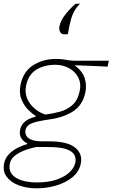

<svg xmlns="http://www.w3.org/2000/svg" viewBox="-28 -825 613 1046"><path d="M171 201Q118 201 74.5 184.8Q31 168.5 8.2 137.8Q-14.5 107 -5 63Q1.5 33.5 22.8 12.8Q44 -8 70.8 -21Q97.5 -34 120 -40V-44Q112 -47.5 101 -56.8Q90 -66 83.5 -81.8Q77 -97.5 82 -120Q89 -148.5 110.8 -165Q132.5 -181.5 166 -189V-194Q150 -203 127 -225.5Q104 -248 89.2 -283Q74.5 -318 84 -364Q99 -436 153.2 -470Q207.5 -504 277 -504Q299.5 -504 315.5 -501.5Q331.5 -499 347.8 -496.5Q364 -494 387 -494H565L558 -462Q512.5 -464.5 467.8 -466.2Q423 -468 378.5 -469.5Q420 -439 432.8 -400.5Q445.5 -362 437 -321Q422 -252 370.8 -218.8Q319.5 -185.5 245 -175Q180.5 -166 148.8 -154.8Q117 -143.5 111 -117Q108 -102.5 114 -88.2Q120 -74 141.2 -64.5Q162.5 -55 205 -55H238Q341 -55 382.2 -20.2Q423.5 14.5 412 67Q402.5 111.5 365.8 141.2Q329 171 277.2 186Q225.5 201 171 201ZM219 -201Q257 -205.5 296 -215.8Q335 -226 365 -251.5Q395 -277 406 -328Q415 -370.5 398.2 -403Q381.5 -435.5 348 -453.8Q314.5 -472 274 -472Q212.5 -472 169.2 -445Q126 -418 114 -358Q106.5 -319.5 120.2 -287.8Q134 -256 160.8 -233.5Q187.5 -211 219 -201ZM171 169Q236.5 169 281.2 153.2Q326 137.5 351 113.2Q376 89 382 63Q387.5 38.5 377.2 18.8Q367 -1 333 -12.5Q299 -24 233 -24H168Q145.5 -19.5 114.2 -9Q83 1.5 57.2 19.8Q31.5 38 26 65Q19.5 95 31 115Q42.5 135 65.2 147Q88 159 116 164Q144 169 171 169ZM319 -638Q305.5 -639 299 -652Q292.5 -665 296 -682Q302 -713 328.2 -746.2Q354.5 -779.5 383 -804L408 -805Q381 -777.5 369.5 -750Q358 -722.5 351 -688Q348 -676 346.2 -663.5Q344.5 -651 342 -639Z"/></svg>

Font: Commissioner Flair Thin
Style: Italic
Weight: 100
Italic angle: -12°
Designer: Kostas Bartsokas
Foundry: Kostas Bartsokas
Version: Version 1.000; ttfautohint (v1.8.3)